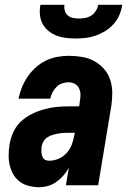

<svg xmlns="http://www.w3.org/2000/svg" viewBox="-20 -770 540 798"><path d="M143 8Q122 8 101 3Q80 -2 63.5 -14Q47 -26 36.5 -43.5Q26 -61 21 -81Q16 -101 16 -123Q16 -145 19 -166Q23 -192 34 -218Q45 -244 65.5 -263.5Q86 -283 111 -295.5Q136 -308 162.5 -315.5Q189 -323 215 -325.5Q241 -328 267 -328H309L312 -350Q315 -364 314.5 -377.5Q314 -391 308.5 -403Q303 -415 291 -421.5Q279 -428 265 -428Q252 -428 238.5 -423.5Q225 -419 215 -409Q205 -399 198.5 -386.5Q192 -374 189 -360H57Q62 -385 71.5 -408Q81 -431 95 -451.5Q109 -472 128.5 -489.5Q148 -507 170.5 -518Q193 -529 217.5 -533.5Q242 -538 265 -538Q293 -538 320.5 -533.5Q348 -529 371 -516.5Q394 -504 411.5 -484.5Q429 -465 437.5 -440Q446 -415 446.5 -387Q447 -359 443 -332L388 0H254L266 -73Q257 -56 244 -41Q231 -26 215 -14.5Q199 -3 180.5 2.5Q162 8 144 8Q144 8 144 8Q144 8 143 8ZM185 -102Q204 -102 223 -110Q242 -118 256 -133Q270 -148 277.5 -167Q285 -186 288 -205L291 -218H267Q256 -218 245 -217.5Q234 -217 222.5 -215Q211 -213 199.5 -209.5Q188 -206 178 -200Q168 -194 161.5 -183.5Q155 -173 153 -162Q152 -155 152 -148Q152 -141 152.5 -134.5Q153 -128 155 -122Q157 -116 161 -111Q165 -106 171.5 -104Q178 -102 185 -102ZM295 -610Q274 -610 253.5 -612.5Q233 -615 215 -622Q197 -629 181.5 -641.5Q166 -654 157 -671Q148 -688 146 -708.5Q144 -729 148 -750H248Q246 -737 249.5 -725Q253 -713 262 -705.5Q271 -698 283.5 -695.5Q296 -693 308 -693Q321 -693 334.5 -695.5Q348 -698 359.5 -705.5Q371 -713 378.5 -725Q386 -737 388 -750H488Q485 -729 476.5 -708.5Q468 -688 453 -671Q438 -654 419 -642Q400 -630 379 -622.5Q358 -615 337 -612.5Q316 -610 295 -610Z"/></svg>

Font: Iosevka Curly Heavy Oblique
Style: Regular
Weight: 900
Italic angle: -9°
Monospace: yes
Designer: Belleve Invis
Foundry: Belleve Invis
Version: Version 11.1.0; ttfautohint (v1.8.3)